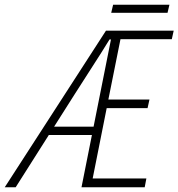

<svg xmlns="http://www.w3.org/2000/svg" viewBox="-80 -788 751 808"><path d="M-60 0 366 -659H651L643 -623H427L376 -369H549L541 -333H369L310 -37H536L529 0H263L387 -622H381Q346 -565 309 -508Q272 -451 234 -391L-14 0ZM114 -220 122 -255H341L334 -220ZM388 -734 396 -768H633L625 -734Z"/></svg>

Font: Source Code Pro ExtraLight Light
Style: Italic
Weight: 300
Italic angle: -11°
Monospace: yes
Version: Version 1.016;hotconv 1.0.116;makeotfexe 2.5.65601